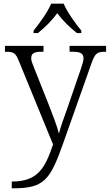

<svg xmlns="http://www.w3.org/2000/svg" viewBox="-20 -786 598 1046"><path d="M163 -619V-606H187C230 -641 262 -674 292 -714C322 -674 355 -641 399 -606H423V-619C392 -657 345 -721 327 -766H259C240 -721 194 -657 163 -619ZM44 203V240H50C220 240 253 196 324 -5L478 -440C498 -496 508 -504 554 -504H558V-536H359V-504H378C420 -504 435 -493 435 -468C435 -456 429 -435 421 -412L345 -191C327 -141 311 -98 301 -58C292 -96 264 -169 243 -222L169 -408C155 -442 150 -456 150 -468C150 -493 163 -504 204 -504H217V-536H7V-504H10C56 -504 65 -497 83 -453L269 1C225 132 185 203 44 203Z"/></svg>

Font: Noto Serif Lao Light
Style: Regular
Weight: 300
Designer: Monotype Design Team
Foundry: Monotype Imaging Inc.
Version: Version 2.003